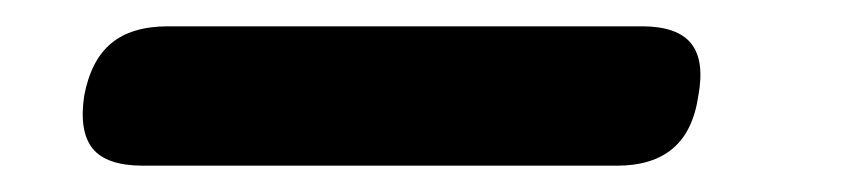

<svg xmlns="http://www.w3.org/2000/svg" viewBox="-20 -403 640 146"><path d="M89 -277Q61 -277 50.5 -290Q40 -303 44 -330Q49 -357 64.5 -370Q80 -383 108 -383H468Q495 -383 505.5 -370Q516 -357 511 -330Q507 -303 491.5 -290Q476 -277 449 -277Z"/></svg>

Font: Maple Mono NL SemiBold
Style: Italic
Weight: 600
Italic angle: -10°
Monospace: yes
Designer: subframe7536
Version: Version 7.000